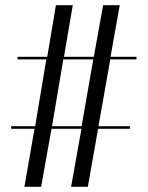

<svg xmlns="http://www.w3.org/2000/svg" viewBox="-20 -720 569 740"><path d="M74 0 113 -223.5H23V-233.5H115.5L158.5 -491H47.5V-501H162L195.5 -700H260.5L226.5 -501H341.5L377.5 -700H441.5L406 -501H506V-491H405L359.5 -233.5H480.5V-223.5H358L318.5 0H254L294 -223.5H178.5L138.5 0ZM180.5 -233.5H294.5L339.5 -491H224Z"/></svg>

Font: Imbue 100pt
Style: Regular
Weight: 400
Designer: Tyler Finck
Foundry: Etcetera Type Company
Version: Version 1.102; ttfautohint (v1.8.3)